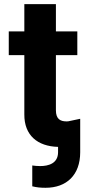

<svg xmlns="http://www.w3.org/2000/svg" viewBox="-20 -696 432 920"><path d="M22 -545.5V-431.8H96.6V-147.7C95.9 -47.6 159.8 5.3 258.2 7.8V33.4C258.2 87.7 211.3 99.8 172.6 99.8C157.3 99.8 146 98.4 134.6 96.9V196.7C155.9 202.1 175.1 203.8 198.2 203.8C299 203.8 364.3 142.8 364.3 33.4V-126.8L306.8 -114.7C304.3 -114.3 301.5 -114.3 299 -114.3C268.8 -114.3 247.9 -125.7 247.9 -167.6V-431.8H350.5V-545.5H247.9V-676.1H96.6V-545.5Z"/></svg>

Font: Inter-Hewn
Style: Bold
Weight: 700
Designer: Rasmus Andersson
Foundry: rsms
Version: Version 3.012;git-f93a4a705